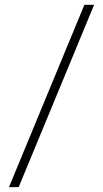

<svg xmlns="http://www.w3.org/2000/svg" viewBox="-20 -762 425 792"><path d="M57.1 9.8H17.1L328.1 -742.2H368.2Z"/></svg>

Font: Kumbh Sans ExtraLight
Style: Regular
Weight: 250
Version: Version 1.005